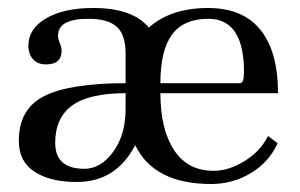

<svg xmlns="http://www.w3.org/2000/svg" viewBox="-20 -450 750 480"><path d="M500 -430Q587 -430 631 -375.5Q675 -321 675 -217H381Q381 -127 415 -75Q449 -23 514 -23Q553 -23 592.5 -48Q632 -73 650 -110L674 -92Q653 -45 607.5 -17.5Q562 10 508 10Q365 10 318 -87Q270 5 172 5Q106 5 66.5 -20.5Q27 -46 27 -98Q27 -178 91 -210Q155 -242 294 -242V-316Q294 -363 272 -383Q250 -403 201 -403Q125 -403 125 -361Q125 -353 129.5 -342.5Q134 -332 134 -323Q134 -289 95 -289Q74 -289 62.5 -302Q51 -315 51 -336Q51 -378 95 -404Q139 -430 213 -430Q312 -430 352 -381Q407 -430 500 -430ZM501 -403Q439 -403 410 -363.5Q381 -324 381 -242H580Q590 -242 590 -270Q590 -403 501 -403ZM294 -217Q202 -217 160 -186Q118 -155 118 -93Q118 -28 191 -28Q232 -28 263 -70.5Q294 -113 294 -177Z"/></svg>

Font: Unna
Style: Regular
Weight: 400
Designer: Jorge de Buen U.
Foundry: Omnibus-Type
Version: Version 2.006;PS 002.006;hotconv 1.0.70;makeotf.lib2.5.58329